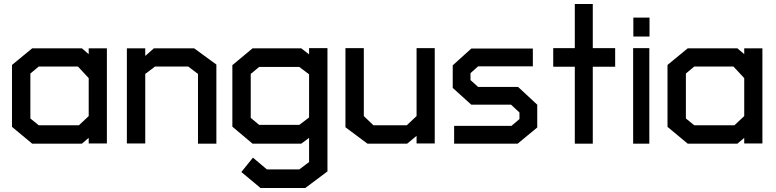

<svg xmlns="http://www.w3.org/2000/svg" viewBox="-20 -719 3886 961"><path d="M424 -1V-29L390 0H141L40 -84V-394L141 -477H390L424 -448V-477H515V-1ZM424 -328 370 -386H174L132 -351V-126L174 -92H375L424 -138Z M971 0V-349L922 -386H756L707 -349V-1H615V-477H707V-439L750 -477H952L1063 -396V0Z M1508 222H1284L1188 142L1246 70L1316 129H1478L1527 92V-29L1488 0H1244L1143 -85V-393L1244 -477H1488L1527 -447V-478H1619V139ZM1527 -347 1478 -384H1277L1235 -349V-129L1277 -94H1478L1527 -131Z M2065 -1V-39L2018 0H1819L1709 -82V-478H1801V-138L1849 -92H2016L2065 -138V-478H2156V-1Z M2571 0H2253V-89H2540L2580 -123V-156L2538 -195H2339L2246 -279V-392L2339 -476H2647V-387H2373L2335 -353V-318L2373 -284H2573L2669 -195V-81Z M2947 -385V0H2857V-385H2749V-478H2857V-699H2947V-478H3059V-385Z M3150 -536V-631H3231V-536ZM3149 0V-478H3230V0Z M3705 -1V-29L3671 0H3422L3321 -84V-394L3422 -477H3671L3705 -448V-477H3796V-1ZM3705 -328 3651 -386H3455L3413 -351V-126L3455 -92H3656L3705 -138Z"/></svg>

Font: Turret Road
Style: Bold
Weight: 700
Designer: Noponies
Foundry: Noponies
Version: Version 1.001; ttfautohint (v1.8)